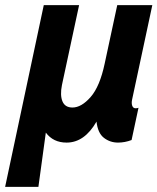

<svg xmlns="http://www.w3.org/2000/svg" viewBox="-63 -545 615 750"><path d="M-43 185 108 -525H246L179 -213Q171 -173 181 -149Q191 -125 220 -125Q255 -125 291 -166Q327 -207 346 -297L395 -525H532L453 -156Q450 -142 453.5 -132Q457 -122 467 -122Q472 -122 478 -124L451 2Q438 7 424.5 9.5Q411 12 398 12Q367 12 343 -6.5Q319 -25 314 -70Q267 12 197 12Q145 12 116 -27L87 185Z"/></svg>

Font: Radio Canada Condensed
Style: Bold Italic
Weight: 700
Width: 3
Italic angle: -12°
Designer: Charles Daoud, Etienne Aubert Bonn, Alexandre Saumier Demers, Jacques Le Bailly
Foundry: Radio-Canada
Version: Version 2.104; ttfautohint (v1.8.4.7-5d5b);gftools[0.9.28.de